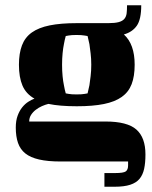

<svg xmlns="http://www.w3.org/2000/svg" viewBox="-20 -544 578 730"><path d="M377 114H417Q450 114 458.5 107.5Q467 101 467 85V70H210Q162 70 129 62.5Q96 55 76.5 39.5Q57 24 48.5 -0.5Q40 -25 40 -59Q40 -85 47 -104Q54 -123 64.5 -136Q75 -149 87.5 -157Q100 -165 111 -169Q79 -187 65.5 -218.5Q52 -250 52 -298Q52 -341 63.5 -371.5Q75 -402 101 -420.5Q127 -439 169 -447.5Q211 -456 272 -456H392Q417 -456 431.5 -460Q446 -464 453 -472.5Q460 -481 461.5 -493.5Q463 -506 463 -524H517Q517 -470 500 -446Q483 -422 451 -413Q492 -376 492 -298Q492 -254 480.5 -224Q469 -194 443 -175.5Q417 -157 375 -148.5Q333 -140 272 -140Q207 -140 164 -149Q152 -146 139.5 -140.5Q127 -135 116 -126.5Q105 -118 98 -107Q91 -96 91 -82H381Q464 -82 498.5 -51.5Q533 -21 533 43Q533 75 528 98Q523 121 510.5 136Q498 151 475 158.5Q452 166 416 166H377ZM216 -298Q216 -274 218 -254Q220 -234 223 -220Q226 -203 230 -189Q235 -188 241 -187Q246 -186 253.5 -185.5Q261 -185 271 -185Q281 -185 289 -185.5Q297 -186 302 -187Q308 -188 313 -189Q316 -203 320 -220Q322 -234 324.5 -254Q327 -274 327 -298Q327 -321 324.5 -341.5Q322 -362 320 -376Q316 -393 313 -407L301 -409Q296 -410 288 -410.5Q280 -411 271 -411Q261 -411 253.5 -410.5Q246 -410 241 -409Q235 -408 230 -407Q226 -393 223 -376Q220 -362 218 -341.5Q216 -321 216 -298Z"/></svg>

Font: Bigshot One
Style: Regular
Weight: 400
Designer: Gesine Todt
Foundry: Gesine Todt
Version: Version 1.001